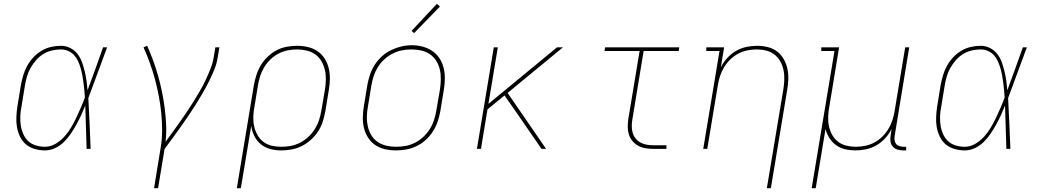

<svg xmlns="http://www.w3.org/2000/svg" viewBox="-20 -777 5440 1002"><path d="M215 8Q188 8 161.5 0.5Q135 -7 115.5 -23.5Q96 -40 84.5 -64Q73 -88 68.5 -114Q64 -140 65.5 -168Q67 -196 71 -223L89 -333Q94 -359 101.5 -384.5Q109 -410 122 -433.5Q135 -457 154 -477.5Q173 -498 196.5 -512Q220 -526 246 -532Q272 -538 298 -538Q324 -538 346.5 -526.5Q369 -515 384 -496Q399 -477 407.5 -453.5Q416 -430 422 -405.5Q428 -381 431.5 -356Q435 -331 437 -306Q458 -362 478 -418Q498 -474 518 -530H539Q514 -464 490 -397.5Q466 -331 441 -265Q445 -199 447.5 -132.5Q450 -66 453 0H432Q430 -57 428.5 -113.5Q427 -170 425 -226Q415 -201 403.5 -176Q392 -151 378.5 -126.5Q365 -102 349 -78.5Q333 -55 313 -35.5Q293 -16 267.5 -4Q242 8 215 8ZM215 -11Q243 -11 269 -26Q295 -41 315 -63Q335 -85 350 -110Q365 -135 377.5 -161.5Q390 -188 401.5 -214.5Q413 -241 423 -268Q422 -288 420 -307.5Q418 -327 415.5 -346.5Q413 -366 409.5 -385Q406 -404 400.5 -422.5Q395 -441 387 -458.5Q379 -476 366.5 -489.5Q354 -503 336 -511Q318 -519 298 -519Q275 -519 251 -513.5Q227 -508 206 -495Q185 -482 168 -462.5Q151 -443 139 -421.5Q127 -400 120.5 -377Q114 -354 110 -330L92 -220Q87 -196 86 -171Q85 -146 88.5 -122.5Q92 -99 101.5 -77.5Q111 -56 127.5 -40.5Q144 -25 167.5 -18Q191 -11 215 -11Z M784 205 818 -3Q826 -50 826 -96Q826 -142 821.5 -187.5Q817 -233 808.5 -277Q800 -321 788.5 -364Q777 -407 762 -448.5Q747 -490 729 -530L748 -538Q765 -500 779.5 -460.5Q794 -421 805.5 -380Q817 -339 825.5 -297Q834 -255 839.5 -212.5Q845 -170 847 -126Q849 -82 844 -37Q863 -63 882 -89Q901 -115 919.5 -141.5Q938 -168 956 -194.5Q974 -221 991 -248.5Q1008 -276 1024 -303.5Q1040 -331 1053.5 -360Q1067 -389 1078.5 -418Q1090 -447 1095 -477L1104 -530H1125L1116 -477Q1111 -444 1098 -412.5Q1085 -381 1069.5 -350Q1054 -319 1036.5 -289Q1019 -259 1000.5 -229.5Q982 -200 962 -171Q942 -142 922 -113.5Q902 -85 881 -56.5Q860 -28 839 0L805 205Z M1216 205 1305 -333Q1310 -360 1318.5 -386.5Q1327 -413 1341.5 -437Q1356 -461 1377.5 -481.5Q1399 -502 1424 -515Q1449 -528 1476.5 -533Q1504 -538 1530 -538Q1559 -538 1587 -531.5Q1615 -525 1637.5 -509.5Q1660 -494 1674.5 -471Q1689 -448 1695.5 -421Q1702 -394 1701.5 -365Q1701 -336 1696 -307L1678 -197Q1673 -170 1664.5 -143Q1656 -116 1640.5 -92Q1625 -68 1603 -48Q1581 -28 1555 -15Q1529 -2 1502 3Q1475 8 1447 8Q1418 8 1390 0.5Q1362 -7 1341 -24.5Q1320 -42 1307.5 -67Q1295 -92 1291 -120L1237 205ZM1447 -11Q1472 -11 1497 -15.5Q1522 -20 1545.5 -32Q1569 -44 1589 -62.5Q1609 -81 1623 -103.5Q1637 -126 1645 -150.5Q1653 -175 1657 -200L1676 -310Q1680 -336 1680.5 -362Q1681 -388 1675.5 -412Q1670 -436 1657.5 -457.5Q1645 -479 1625.5 -493Q1606 -507 1581 -513Q1556 -519 1530 -519Q1506 -519 1481 -514Q1456 -509 1433 -497Q1410 -485 1391 -466.5Q1372 -448 1358.5 -425.5Q1345 -403 1337.5 -379Q1330 -355 1326 -330L1308 -221Q1303 -196 1302 -170Q1301 -144 1306 -120Q1311 -96 1322.5 -74.5Q1334 -53 1353 -38Q1372 -23 1396.5 -17Q1421 -11 1447 -11Z M2046 8Q2017 8 1989 1.5Q1961 -5 1938.5 -20Q1916 -35 1901 -58.5Q1886 -82 1879.5 -109Q1873 -136 1873.5 -165Q1874 -194 1879 -223L1897 -333Q1902 -361 1911 -387.5Q1920 -414 1935.5 -438.5Q1951 -463 1973 -483Q1995 -503 2021 -515.5Q2047 -528 2074.5 -534.5Q2102 -541 2129 -541Q2158 -541 2186 -533.5Q2214 -526 2236.5 -510.5Q2259 -495 2274 -472Q2289 -449 2295.5 -421.5Q2302 -394 2301.5 -365Q2301 -336 2296 -307L2278 -197Q2273 -169 2264 -142.5Q2255 -116 2239.5 -91.5Q2224 -67 2202 -47Q2180 -27 2154 -14.5Q2128 -2 2100.5 3Q2073 8 2046 8ZM2046 -11Q2071 -11 2096.5 -15.5Q2122 -20 2145.5 -32Q2169 -44 2189 -62.5Q2209 -81 2223 -103.5Q2237 -126 2245 -150.5Q2253 -175 2257 -200L2276 -310Q2280 -336 2280.5 -362.5Q2281 -389 2275.5 -413.5Q2270 -438 2257 -459Q2244 -480 2223.5 -494Q2203 -508 2178 -513.5Q2153 -519 2126 -519Q2101 -519 2076.5 -514Q2052 -509 2028.5 -497Q2005 -485 1985 -466.5Q1965 -448 1951.5 -426Q1938 -404 1930 -379.5Q1922 -355 1918 -330L1900 -220Q1895 -194 1894.5 -168Q1894 -142 1899.5 -117.5Q1905 -93 1917.5 -72Q1930 -51 1950 -37Q1970 -23 1995 -17Q2020 -11 2046 -11ZM2141 -604 2128 -616 2260 -757 2276 -743Z M2469 0 2557 -530H2578L2529 -235L2887 -530H2918L2629 -292L2830 0H2806L2698 -157L2613 -279L2524 -206L2490 0Z M3389 0Q3369 0 3348.5 -3.5Q3328 -7 3310.5 -16.5Q3293 -26 3280.5 -41Q3268 -56 3262 -75Q3256 -94 3256 -114.5Q3256 -135 3259 -156L3318 -511H3135L3138 -530H3525L3522 -511H3339L3280 -153Q3277 -135 3277 -117.5Q3277 -100 3282 -83.5Q3287 -67 3297.5 -54Q3308 -41 3322.5 -33Q3337 -25 3354.5 -22Q3372 -19 3389 -19H3458V0Z M3982 205 4068 -310Q4072 -335 4073 -361Q4074 -387 4069 -411Q4064 -435 4052.5 -456Q4041 -477 4022 -492Q4003 -507 3979 -513Q3955 -519 3929 -519Q3905 -519 3880 -514Q3855 -509 3832.5 -497Q3810 -485 3791 -466.5Q3772 -448 3758.5 -425.5Q3745 -403 3737.5 -379.5Q3730 -356 3726 -331L3671 0H3650L3735 -511H3666V-530H3759L3742 -426Q3755 -452 3775.5 -474.5Q3796 -497 3821.5 -511.5Q3847 -526 3875 -532Q3903 -538 3931 -538Q3959 -538 3986 -531.5Q4013 -525 4034.5 -509Q4056 -493 4069.5 -469.5Q4083 -446 4089 -419Q4095 -392 4094 -363.5Q4093 -335 4088 -307L4003 205Z M4216 205 4335 -511H4266V-530H4359L4308 -220Q4303 -195 4302 -169Q4301 -143 4306 -119Q4311 -95 4322.5 -74Q4334 -53 4353 -38Q4372 -23 4396.5 -17Q4421 -11 4446 -11Q4470 -11 4495 -16Q4520 -21 4542.5 -33Q4565 -45 4584 -63.5Q4603 -82 4616.5 -104.5Q4630 -127 4637.5 -150.5Q4645 -174 4649 -199L4704 -530H4725L4649 -68Q4647 -57 4648.5 -45.5Q4650 -34 4656.5 -26Q4663 -18 4674 -14.5Q4685 -11 4696 -11H4709V8H4693Q4678 8 4663.5 3.5Q4649 -1 4639.5 -11.5Q4630 -22 4627.5 -37.5Q4625 -53 4628 -68L4633 -104Q4620 -78 4599.5 -55.5Q4579 -33 4553.5 -18.5Q4528 -4 4500 2Q4472 8 4445 8Q4417 8 4391 2Q4365 -4 4344 -19Q4323 -34 4309 -56Q4295 -78 4288 -103L4237 205Z M5015 8Q4988 8 4961.5 0.5Q4935 -7 4915.5 -23.5Q4896 -40 4884.5 -64Q4873 -88 4868.5 -114Q4864 -140 4865.5 -168Q4867 -196 4871 -223L4889 -333Q4894 -359 4901.5 -384.5Q4909 -410 4922 -433.5Q4935 -457 4954 -477.5Q4973 -498 4996.5 -512Q5020 -526 5046 -532Q5072 -538 5098 -538Q5124 -538 5146.5 -526.5Q5169 -515 5184 -496Q5199 -477 5207.5 -453.5Q5216 -430 5222 -405.5Q5228 -381 5231.5 -356Q5235 -331 5237 -306Q5258 -362 5278 -418Q5298 -474 5318 -530H5339Q5314 -464 5290 -397.5Q5266 -331 5241 -265Q5245 -199 5247.5 -132.5Q5250 -66 5253 0H5232Q5230 -57 5228.5 -113.5Q5227 -170 5225 -226Q5215 -201 5203.5 -176Q5192 -151 5178.5 -126.5Q5165 -102 5149 -78.5Q5133 -55 5113 -35.5Q5093 -16 5067.5 -4Q5042 8 5015 8ZM5015 -11Q5043 -11 5069 -26Q5095 -41 5115 -63Q5135 -85 5150 -110Q5165 -135 5177.5 -161.5Q5190 -188 5201.5 -214.5Q5213 -241 5223 -268Q5222 -288 5220 -307.5Q5218 -327 5215.5 -346.5Q5213 -366 5209.5 -385Q5206 -404 5200.5 -422.5Q5195 -441 5187 -458.5Q5179 -476 5166.5 -489.5Q5154 -503 5136 -511Q5118 -519 5098 -519Q5075 -519 5051 -513.5Q5027 -508 5006 -495Q4985 -482 4968 -462.5Q4951 -443 4939 -421.5Q4927 -400 4920.5 -377Q4914 -354 4910 -330L4892 -220Q4887 -196 4886 -171Q4885 -146 4888.5 -122.5Q4892 -99 4901.5 -77.5Q4911 -56 4927.5 -40.5Q4944 -25 4967.5 -18Q4991 -11 5015 -11Z"/></svg>

Font: Iosevka Slab Thin Extended
Style: Italic
Weight: 100
Width: 7
Italic angle: -9°
Monospace: yes
Designer: Belleve Invis
Foundry: Belleve Invis
Version: Version 11.1.0; ttfautohint (v1.8.3)